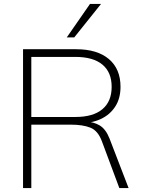

<svg xmlns="http://www.w3.org/2000/svg" viewBox="-20 -955 724 975"><path d="M97 0V-705H367Q474 -705 533 -655Q592 -605 592 -514Q592 -455 565 -413.5Q538 -372 491.5 -350.5Q445 -329 385 -329L406 -337H414Q454 -337 485.5 -318.5Q517 -300 536 -252L633 0H586L498 -236Q478 -291 439.5 -306.5Q401 -322 340 -322H139V0ZM139 -361H363Q453 -361 500 -400.5Q547 -440 547 -514Q547 -588 500 -627Q453 -666 363 -666H139ZM319 -765 437 -935H493L357 -765Z"/></svg>

Font: Mulish ExtraLight
Style: Regular
Weight: 200
Designer: Vernon Adams
Foundry: Vernon Adams
Version: Version 3.603